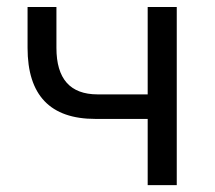

<svg xmlns="http://www.w3.org/2000/svg" viewBox="-20 -538 626 558"><path d="M257.3 -192.4Q60.1 -192.4 60.1 -398.9V-517.6H144V-398.9Q144 -263.7 263.7 -263.7H409.2V-517.6H493.7V0H409.2V-192.4Z"/></svg>

Font: Cascadia Code NF SemiLight
Style: Regular
Weight: 350
Monospace: yes
Designer: Aaron Bell
Foundry: Saja Typeworks
Version: Version 2404.023; ttfautohint (v1.8.4)